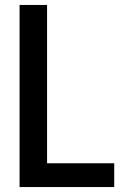

<svg xmlns="http://www.w3.org/2000/svg" viewBox="-20 -755 540 775"><path d="M59 0V-735H170V-96H441V0Z"/></svg>

Font: Iosevka Term Curly
Style: Bold
Weight: 700
Designer: Belleve Invis
Foundry: Belleve Invis
Version: Version 32.3.0